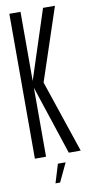

<svg xmlns="http://www.w3.org/2000/svg" viewBox="-91 -714 432 881"><g transform="rotate(-10 125.0 -273.5)"><path d="M20 0H72V-321L178 0H233.5L120 -337L232.5 -675H177L72 -353V-675H20ZM93.5 128H115L156 41H120Z"/></g></svg>

Font: Anybody ExtraCondensed Light
Style: Regular
Weight: 300
Width: 2
Version: Version 1.113;gftools[0.9.25]